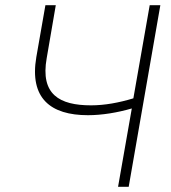

<svg xmlns="http://www.w3.org/2000/svg" viewBox="-20 -720 658 740"><path d="M319 -276C373 -276 433 -286 488 -302L435 0H476L598 -700H557L494 -341C438 -324 383 -314 331 -314C209 -314 135 -356 160 -496L195 -700H155L120 -500C93 -341 175 -276 319 -276Z"/></svg>

Font: Fixel Text 20240404 ExtraLight
Style: Italic
Weight: 200
Width: 4
Italic angle: -10°
Designer: AlfaBravo + MacPaw
Foundry: Kyrylo Tkachov, Marchela Mozhyna, Serhii Makarenko, Maria Weinstein, Zakhar Kryvoshyya
Version: Version 1.211;Glyphs 3.2 (3225)